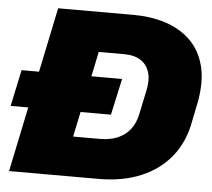

<svg xmlns="http://www.w3.org/2000/svg" viewBox="-79 -785 928 841"><g transform="rotate(5 385.0 -364.5)"><path d="M-9 0 143 -729H475Q551 -729 615 -708.5Q679 -688 724 -645Q769 -602 787 -535.5Q805 -469 789 -377L771 -289Q755 -197 703.5 -132.5Q652 -68 571 -34Q490 0 385 0ZM255 -164 248 -175H376Q419 -175 452.5 -189Q486 -203 508 -231Q530 -259 538 -301L559 -401Q570 -449 560 -483Q550 -517 522 -535.5Q494 -554 448 -554H323L340 -569ZM-27 -285 7 -445H449L414 -285Z"/></g></svg>

Font: Hubot Sans Condensed ExtraLight Black
Style: Italic
Weight: 900
Italic angle: -12.0243°
Version: Version 2.000